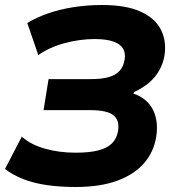

<svg xmlns="http://www.w3.org/2000/svg" viewBox="-22 -736 721 767"><path d="M280 11Q218 11 165.5 3.5Q113 -4 71 -20.5Q29 -37 -2 -61L65 -190Q101 -158 158 -142Q215 -126 280 -126Q334 -126 370 -135Q406 -144 425.5 -163.5Q445 -183 450 -215Q456 -256 430.5 -276Q405 -296 339 -296H152L172 -420H342Q407 -420 438.5 -439Q470 -458 476 -499Q480 -524 469.5 -542Q459 -560 431 -570Q403 -580 355 -580Q298 -580 237.5 -564Q177 -548 131 -516L87 -644Q123 -666 168.5 -682Q214 -698 269 -707Q324 -716 386 -716Q483 -716 541 -689Q599 -662 621.5 -616Q644 -570 635 -514Q630 -483 614 -454.5Q598 -426 572 -404.5Q546 -383 513 -368L511 -362Q565 -344 588.5 -298.5Q612 -253 602 -189Q592 -128 553 -83.5Q514 -39 446 -14Q378 11 280 11Z"/></svg>

Font: Nunito Sans 6pt ExtraBold
Style: Italic
Weight: 800
Italic angle: -9°
Version: Version 3.101;gftools[0.9.27]